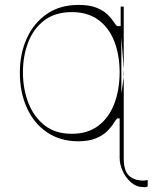

<svg xmlns="http://www.w3.org/2000/svg" viewBox="-20 -573 634 798"><path d="M575.3 204.5Q547.2 204.5 525 185.4Q502.8 166.2 490.1 138.1Q477.3 110.1 477.3 83.8V-81H467.3Q461.3 -75.3 452.1 -60.2Q442.8 -45.1 425.6 -27.9Q408.4 -10.7 379.1 1.8Q349.8 14.2 304 14.2Q229.8 13.8 175.4 -23.1Q121.1 -60 91.8 -124.5Q62.5 -188.9 62.5 -271.3Q62.5 -349.1 91.1 -413Q119.7 -476.9 174.4 -514.7Q229 -552.6 306.8 -552.6Q352.6 -552.6 381.4 -540.8Q410.2 -529.1 426.7 -513Q443.2 -496.8 452.1 -482.8Q460.9 -468.8 467.3 -464.5H481.5V-545.5H494.3V-283.4L495.7 -264.2L494.3 -254.3V83.8Q494 136.4 515.6 156.8Q537.3 177.2 576.7 177.6Q588.4 176.8 593.8 174.7V201.7Q587.4 205.3 582 205.1Q576.7 204.9 575.6 204.5Q575.3 204.5 575.3 204.5ZM278.4 -17Q343 -16.7 387.3 -49.4Q431.5 -82 454.2 -139.9Q476.9 -197.8 477.3 -272.7Q476.9 -346.2 454.5 -402.5Q432.2 -458.8 388.1 -490.8Q344.1 -522.7 278.4 -522.7Q209.5 -522.7 164.4 -488.5Q119.3 -454.2 97.3 -397.4Q75.3 -340.6 75.3 -272.7Q75.3 -203.8 97.8 -145.6Q120.4 -87.4 165.5 -52Q210.6 -16.7 278.4 -17ZM494.3 -254.3V-283.4L484.4 -418.7V-183.9Z"/></svg>

Font: Inter Thin BETA
Style: Regular
Weight: 100
Designer: Rasmus Andersson
Foundry: rsms
Version: Version 3.011;git-f93a4a705